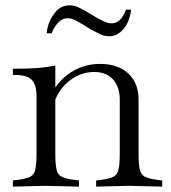

<svg xmlns="http://www.w3.org/2000/svg" viewBox="-20 -692 635 715"><path d="M338 3V-20L354 -22Q387 -26 402 -33.5Q417 -41 421.5 -61Q426 -81 426 -121V-321Q426 -369 400.5 -396.5Q375 -424 331 -424Q282 -424 241 -393Q200 -362 183 -313L181 -359Q210 -404 254.5 -429Q299 -454 353 -454Q419 -454 457.5 -418.5Q496 -383 496 -321V-121Q496 -81 500.5 -61Q505 -41 520.5 -33.5Q536 -26 568 -22L584 -20V3L461 0ZM28 3V-20L44 -22Q77 -26 92 -33.5Q107 -41 111.5 -61Q116 -81 116 -121V-332Q116 -377 98 -395Q80 -413 35 -413H28V-436Q80 -436 116 -438.5Q152 -441 186 -448V-366V-363V-121Q186 -81 190.5 -61Q195 -41 210.5 -33.5Q226 -26 258 -22L274 -20V3L151 0ZM387 -557Q368 -557 350 -566Q332 -575 319 -582L293 -598Q275 -609 260.5 -616.5Q246 -624 232 -624Q210 -624 194 -605Q178 -586 173 -568H154Q154 -583 163 -607.5Q172 -632 191 -652Q210 -672 240 -672Q259 -672 278 -662Q297 -652 307 -646L344 -624Q352 -620 367 -612.5Q382 -605 395 -605Q415 -605 428.5 -620Q442 -635 449 -656H468Q463 -611 440 -584Q417 -557 387 -557Z"/></svg>

Font: Baskervville SC
Style: Regular
Weight: 400
Designer: Alexis Faudot, Rémi Forte, Morgane Pierson, Rafael Ribas, Tanguy Vanlaeys, Rosalie Wagner, Thomas Huot-Marchand
Foundry: ANRT
Version: Version 1.100